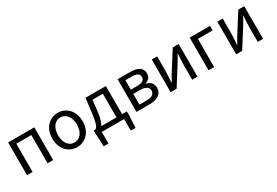

<svg xmlns="http://www.w3.org/2000/svg" viewBox="51 -1399 3571 2472"><g transform="rotate(-30 1837.0 -163.0)"><path d="M82 0V-485.8H471.2V0H388.2V-418.9H165V0Z M598.6 -242.2Q598.6 -301.8 616.9 -350.8Q635.3 -399.9 666.5 -431.6Q697.8 -463.4 738.3 -480.7Q778.8 -498 823.7 -498Q868.7 -498 909.4 -480.7Q950.2 -463.4 981.4 -431.6Q1012.7 -399.9 1031.2 -350.8Q1049.8 -301.8 1049.8 -242.2Q1049.8 -183.6 1031.2 -134.8Q1012.7 -85.9 981.4 -54.2Q950.2 -22.5 909.4 -5.1Q868.7 12.2 823.7 12.2Q778.8 12.2 738.3 -5.1Q697.8 -22.5 666.5 -54.2Q635.3 -85.9 616.9 -134.8Q598.6 -183.6 598.6 -242.2ZM823.7 -57.1Q886.7 -57.1 925.3 -108.2Q963.9 -159.2 963.9 -242.2Q963.9 -326.2 925.3 -377.7Q886.7 -429.2 823.7 -429.2Q761.2 -429.2 722.9 -377.7Q684.6 -326.2 684.6 -242.2Q684.6 -159.2 722.9 -108.2Q761.2 -57.1 823.7 -57.1Z M1278.8 -254.9Q1263.7 -127.4 1226.6 -67.9H1451.7V-418.9H1297.9ZM1193.8 0V171.9H1122.6L1113.8 -15.1V-67.9H1137.7Q1152.8 -75.7 1163.3 -92Q1173.8 -108.4 1185.1 -152.6Q1196.3 -196.8 1205.6 -271L1231.9 -485.8H1534.7V-67.9H1606V-15.1L1596.7 171.9H1525.9V0Z M1709.5 0V-485.8H1896.5Q1980.5 -485.8 2028.1 -455.8Q2075.7 -425.8 2075.7 -362.8Q2075.7 -323.2 2054.4 -296.9Q2033.2 -270.5 1994.6 -258.8V-254.9Q2039.6 -244.6 2067.4 -216.3Q2095.2 -188 2095.2 -139.2Q2095.2 -69.3 2043.5 -34.7Q1991.7 0 1903.3 0ZM1789.6 -284.2H1882.3Q1995.6 -284.2 1995.6 -355Q1995.6 -424.8 1887.2 -424.8H1789.6ZM1789.6 -62H1895.5Q1955.6 -62 1985.6 -83.3Q2015.6 -104.5 2015.6 -144Q2015.6 -180.7 1983.4 -200.9Q1951.2 -221.2 1889.6 -221.2H1789.6Z M2217.3 0V-485.8H2297.4V-283.2Q2297.4 -231.9 2288.1 -101.1H2292.5Q2332.5 -175.3 2355.5 -210.9L2529.3 -485.8H2617.2V0H2538.1V-203.1Q2538.1 -266.1 2546.4 -384.8H2542.5Q2510.3 -322.3 2479.5 -273.9L2306.2 0Z M2781.2 0V-485.8H3084V-418.9H2864.3V0Z M3191.9 0V-485.8H3272V-283.2Q3272 -231.9 3262.7 -101.1H3267.1Q3307.1 -175.3 3330.1 -210.9L3503.9 -485.8H3591.8V0H3512.7V-203.1Q3512.7 -266.1 3521 -384.8H3517.1Q3484.9 -322.3 3454.1 -273.9L3280.8 0Z"/></g></svg>

Font: Source Sans Pro
Style: Regular
Weight: 400
Designer: Paul D. Hunt
Foundry: Adobe Systems Incorporated
Version: Version 3.006;hotconv 1.0.111;makeotfexe 2.5.65597